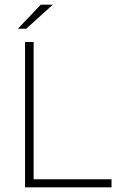

<svg xmlns="http://www.w3.org/2000/svg" viewBox="-20 -808 523 828"><path d="M461 -35V0H88V-627H125V-35ZM156 -788H208L93 -684H57Z"/></svg>

Font: Blinker ExtraLight
Style: Regular
Weight: 200
Designer: Juergen Huber
Foundry: supertype
Version: Version 1.017;hotconv 1.0.117;makeotfexe 2.5.65602